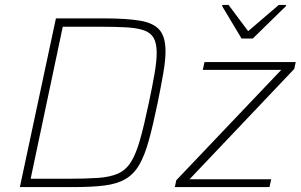

<svg xmlns="http://www.w3.org/2000/svg" viewBox="-20 -763 1229 783"><path d="M61 0 208 -688H404Q497 -688 552 -678.5Q607 -669 631 -640.5Q655 -612 655 -554Q655 -517 646 -465Q637 -413 623 -344Q604 -252 587 -190.5Q570 -129 548 -91Q526 -53 492 -33Q458 -13 406 -6.5Q354 0 276 0ZM105 -34H254Q330 -34 380 -37.5Q430 -41 462 -55.5Q494 -70 514.5 -103Q535 -136 551.5 -194.5Q568 -253 587 -344Q602 -414 610.5 -464Q619 -514 619 -548Q619 -587 606.5 -608.5Q594 -630 566.5 -639.5Q539 -649 494.5 -651.5Q450 -654 385 -654H236ZM693 0 699 -28 1127 -478H807L814 -510H1186L1180 -482L753 -32H1086L1079 0ZM965 -606 886 -738 887 -743H912L992 -636L1117 -743H1147L1146 -738L1011 -606Z"/></svg>

Font: Saira Thin
Style: Italic
Weight: 100
Italic angle: -12°
Designer: Hector Gatti with collaboration of the Omnibus-Type team
Foundry: Omnibus-Type
Version: Version 1.101